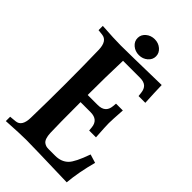

<svg xmlns="http://www.w3.org/2000/svg" viewBox="-267 -959 1039 1039"><g transform="rotate(45 252.5 -439.5)"><path d="M293.5 -356.9H216.8Q216.8 -185.5 219.2 -123.5Q220.2 -101.1 225.3 -86.4Q230.5 -71.8 239 -65.4Q247.6 -59.1 255.6 -56.9Q263.7 -54.7 274.4 -54.7H325.2Q371.1 -54.7 399.4 -82.5Q424.8 -107.9 455.6 -195.3L504.9 -180.2Q478.5 -83 470.7 2.9Q202.1 -4.9 153.3 -4.9Q106.9 -4.9 3.4 1.5V-31.7L41.5 -35.2H41Q85 -38.6 86.4 -106.9Q89.4 -231 89.4 -366.2Q89.4 -501.5 86.4 -625.5Q85 -692.9 41 -697.8L10.3 -701.2V-733.9Q105.5 -727.5 153.3 -727.5Q208 -727.5 461.9 -732.9Q463.4 -673.8 467.3 -602.1H415.5L413.1 -624Q410.2 -651.4 395.3 -664.6Q380.4 -677.7 350.6 -677.7H221.2Q216.8 -550.3 216.8 -411.6H293.5Q351.6 -411.6 356.4 -465.3L358.4 -486.8H410.6Q405.3 -407.2 405.3 -384.3Q405.3 -360.8 410.6 -281.2H358.4L356.4 -302.7Q351.6 -356.9 293.5 -356.9ZM260.3 -881.8Q289.1 -881.8 309.8 -864Q330.6 -846.2 330.6 -820.8Q330.6 -795.4 309.8 -777.6Q289.1 -759.8 260.3 -759.8Q231 -759.8 210.2 -777.6Q189.5 -795.4 189.5 -820.8Q189.5 -846.2 210.2 -864Q231 -881.8 260.3 -881.8Z"/></g></svg>

Font: Flanker
Style: Bold
Weight: 700
Designer: Flanker
Foundry: Flanker
Version: Version 2.021